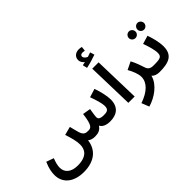

<svg xmlns="http://www.w3.org/2000/svg" viewBox="-113 -1631 2532 2532"><g transform="rotate(-45 1153.5 -365.0)"><path d="M332 232C543 232 649 122 666 -27C690 -6 724 5 767 5C823 5 871 -8 904 -62C926 -18 977 5 1051 5C1176 5 1259 -57 1259 -196C1259 -261 1234 -368 1205 -446L1086 -409C1117 -325 1143 -240 1143 -190C1143 -123 1107 -113 1050 -113C974 -113 958 -137 958 -164C958 -194 969 -256 976 -299L865 -318C841 -125 808 -113 757 -113C709 -112 677 -123 656 -188C649 -209 641 -244 621 -321L503 -290C531 -202 553 -127 553 -60C553 32 504 114 335 114C211 114 146 53 146 -35C146 -76 157 -119 180 -179L76 -216C37 -129 28 -64 28 -17C28 145 156 232 332 232Z M1332 -711C1395 -724 1474 -747 1524 -766L1505 -827C1487 -820 1466 -813 1443 -806C1420 -814 1390 -836 1390 -865C1390 -884 1407 -897 1430 -897C1445 -897 1458 -894 1471 -891L1479 -954C1464 -959 1446 -962 1428 -962C1374 -962 1321 -932 1321 -866C1321 -832 1342 -803 1366 -785C1353 -782 1338 -779 1317 -775Z M1391 0H1509L1491 -655H1373Z M1552 231C1681 194 1826 96 1859 -37C1882 -11 1919 5 1970 5C2013 5 2039 -22 2039 -56C2039 -88 2022 -113 1980 -113C1915 -113 1888 -129 1870 -191C1860 -222 1835 -300 1799 -366L1690 -313C1726 -248 1756 -178 1756 -119C1756 -17 1671 70 1510 125Z M2062 -537C2095 -537 2123 -564 2123 -598C2123 -633 2095 -661 2062 -661C2027 -661 1999 -633 1999 -598C1999 -564 2027 -537 2062 -537ZM2221 -536C2254 -536 2282 -564 2282 -598C2282 -632 2254 -661 2221 -661C2186 -661 2159 -632 2159 -598C2159 -564 2186 -536 2221 -536Z M1971 5C2144 5 2247 -35 2247 -199C2247 -276 2220 -380 2195 -447L2078 -412C2105 -339 2132 -247 2132 -193C2132 -123 2099 -113 1981 -113Z"/></g></svg>

Font: Noto Sans Arabic SemBd
Style: Regular
Weight: 600
Designer: Monotype Design Team, Nadine Chahine, Nizar Qandah and Khaled Hosny
Foundry: Monotype Imaging Inc.
Version: Version 2.012